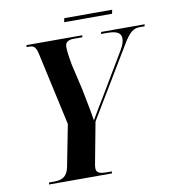

<svg xmlns="http://www.w3.org/2000/svg" viewBox="-89 -893 878 971"><g transform="rotate(-10 350.5 -407.5)"><path d="M302 -795H548L552 -815H306ZM84 0H407L409 -10H387C351 -10 329 -14 329 -40C329 -48 330 -57 333 -71L371 -273L586 -630C623 -693 644 -704 676 -704H699L701 -714H478L475 -704H505C553 -704 578 -694 578 -663C578 -651 574 -631 559 -607L434 -397C406 -351 384 -315 364 -280C354 -345 342 -397 333 -446L303 -575C293 -630 291 -651 291 -672C291 -694 308 -704 336 -704H379L381 -714H94L93 -704H105C134 -704 141 -693 150 -653L231 -285L189 -70C179 -20 149 -10 112 -10H86Z"/></g></svg>

Font: Noto Serif Display Condensed
Style: Bold Italic
Weight: 700
Width: 3
Italic angle: -12°
Designer: Monotype Design Team
Foundry: Monotype Imaging Inc.
Version: Version 2.009